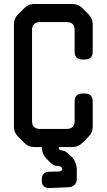

<svg xmlns="http://www.w3.org/2000/svg" viewBox="-20 -730 536 965"><path d="M275 9H344Q373 9 393 -11L426 -44Q446 -64 446 -93V-220Q446 -260 406 -260H395Q355 -260 355 -220V-122Q355 -82 315 -82H181Q141 -82 141 -122V-579Q141 -619 181 -619H315Q355 -619 355 -579V-471Q355 -431 395 -431H406Q446 -431 446 -471V-608Q446 -637 426 -657L393 -690Q373 -710 344 -710H152Q123 -710 103 -690L70 -657Q50 -637 50 -608V-93Q50 -64 70 -44L103 -11Q123 9 152 9H190Q191 45 218 72L235 89Q250 104 271 104Q280 104 286.5 108.5Q293 113 293 118Q293 132 274 132L230 133Q190 133 190 173V177Q190 216 230 215L326 211Q344 210 355 198.5Q366 187 366 169V124Q366 106 359 87Q352 68 338 56L317 37Q306 28 291 26Q275 26 275 11Z"/></svg>

Font: WDXL Lubrifont TC
Style: Regular
Weight: 400
Designer: [WDXL Lubrifont] Copyright 2020-2022 (c) NightFurySL2001, Skr-ZERO; [ZCOOL QingKe HuangYou] Copyright 2018-2022 (c) The 
Version: Version 2.001;hotconv 1.1.1;makeotfexe 2.6.0